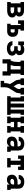

<svg xmlns="http://www.w3.org/2000/svg" viewBox="2608 -3186 783 6040"><g transform="rotate(90 3000.0 -166.5)"><path d="M44 0V-110H85V-420H44V-530H308Q331 -530 354 -527Q377 -524 399 -516.5Q421 -509 440.5 -496Q460 -483 474 -464.5Q488 -446 494.5 -423.5Q501 -401 501 -378Q501 -363 498 -348Q495 -333 488 -320Q481 -307 470 -296.5Q459 -286 446 -278Q464 -270 480.5 -259Q497 -248 509 -233Q521 -218 526 -199Q531 -180 531 -160Q531 -135 522.5 -110Q514 -85 497 -65.5Q480 -46 457.5 -33Q435 -20 410 -12.5Q385 -5 359.5 -2.5Q334 0 308 0ZM308 -327Q319 -327 330.5 -329.5Q342 -332 351.5 -338Q361 -344 366.5 -354Q372 -364 372 -376Q372 -387 366.5 -397Q361 -407 351 -412.5Q341 -418 330 -420Q319 -422 308 -422H214V-327ZM214 -108H308Q318 -108 328 -108.5Q338 -109 348 -111.5Q358 -114 367.5 -117.5Q377 -121 385 -127.5Q393 -134 397.5 -143Q402 -152 402 -163Q402 -178 392 -190.5Q382 -203 368 -209Q354 -215 338.5 -217.5Q323 -220 308 -220H214Z M728 0V-110H770V-420H731V-343H621V-530H943V-420H902V-347H966Q989 -347 1012 -343Q1035 -339 1056 -328.5Q1077 -318 1093.5 -301Q1110 -284 1120.5 -263.5Q1131 -243 1135 -220Q1139 -197 1139 -173Q1139 -150 1135 -127Q1131 -104 1120.5 -83Q1110 -62 1093.5 -45.5Q1077 -29 1056 -18.5Q1035 -8 1012 -4Q989 0 966 0ZM966 -110Q977 -110 986 -116.5Q995 -123 999.5 -132.5Q1004 -142 1005.5 -152.5Q1007 -163 1007 -173Q1007 -184 1005.5 -194.5Q1004 -205 999.5 -214.5Q995 -224 986 -230Q977 -236 966 -236H902V-110Z M1502 8Q1476 8 1449 5Q1422 2 1396.5 -7Q1371 -16 1348.5 -30.5Q1326 -45 1309.5 -66.5Q1293 -88 1284 -113.5Q1275 -139 1275 -166H1404Q1404 -150 1414 -135.5Q1424 -121 1438.5 -113Q1453 -105 1469.5 -102.5Q1486 -100 1502 -100Q1513 -100 1524 -100.5Q1535 -101 1545.5 -103.5Q1556 -106 1566 -110Q1576 -114 1584.5 -121Q1593 -128 1597.5 -138Q1602 -148 1602 -159Q1602 -170 1597.5 -180.5Q1593 -191 1584.5 -198.5Q1576 -206 1565.5 -210.5Q1555 -215 1544 -217.5Q1533 -220 1522 -221Q1511 -222 1500 -222H1436V-330H1500Q1514 -330 1528 -331.5Q1542 -333 1555 -339Q1568 -345 1577 -356.5Q1586 -368 1586 -382Q1586 -391 1581.5 -399.5Q1577 -408 1569.5 -413.5Q1562 -419 1553 -422.5Q1544 -426 1534.5 -427.5Q1525 -429 1515.5 -429.5Q1506 -430 1497 -430Q1488 -430 1479.5 -429.5Q1471 -429 1462.5 -428.5Q1454 -428 1445.5 -426.5Q1437 -425 1429 -422Q1421 -419 1413 -415Q1405 -411 1401 -404V-349H1285V-530H1401V-493Q1415 -506 1432 -515Q1449 -524 1467.5 -529Q1486 -534 1505 -536Q1524 -538 1543 -538Q1564 -538 1586 -535Q1608 -532 1628 -523.5Q1648 -515 1665 -501Q1682 -487 1693.5 -468.5Q1705 -450 1710 -428.5Q1715 -407 1715 -385Q1715 -368 1711.5 -351.5Q1708 -335 1699 -320.5Q1690 -306 1676.5 -295.5Q1663 -285 1648 -277Q1666 -269 1682 -257.5Q1698 -246 1709.5 -230.5Q1721 -215 1726 -195.5Q1731 -176 1731 -157Q1731 -130 1722.5 -104.5Q1714 -79 1696.5 -59.5Q1679 -40 1655.5 -26.5Q1632 -13 1607 -5.5Q1582 2 1555.5 5Q1529 8 1502 8Z M2224 146V0H1976V146H1844V-110H1885Q1898 -136 1907 -163Q1916 -190 1920.5 -218Q1925 -246 1926.5 -274.5Q1928 -303 1928 -331V-420H1886V-530H2339V-420H2298V-110H2356V146ZM2027 -110H2166V-420H2059V-331Q2059 -303 2058.5 -275Q2058 -247 2054.5 -219Q2051 -191 2044 -163.5Q2037 -136 2027 -110Z M2525 205V95H2594Q2594 71 2596 48Q2598 25 2601.5 1.5Q2605 -22 2610.5 -45Q2616 -68 2626 -89L2515 -265Q2505 -282 2500 -301.5Q2495 -321 2492 -340.5Q2489 -360 2487.5 -380Q2486 -400 2485 -420H2444V-530H2658V-420H2617Q2617 -411 2617.5 -403Q2618 -395 2618.5 -386.5Q2619 -378 2620 -370Q2621 -362 2622 -353.5Q2623 -345 2624 -337Q2625 -329 2629 -321L2696 -201L2773 -324Q2775 -327 2775.5 -330.5Q2776 -334 2776 -338Q2776 -338 2776 -338.5Q2776 -339 2776 -339Q2780 -359 2781 -379.5Q2782 -400 2783 -420H2742V-530H2956V-420H2915Q2914 -400 2912.5 -380Q2911 -360 2908 -340.5Q2905 -321 2900 -301.5Q2895 -282 2885 -265L2756 -60Q2743 -40 2738 -17Q2733 6 2730 29Q2727 52 2726 75Q2725 98 2725 121V205Z M3007 0V-110H3048V-420H3007V-530H3172V-110H3238V-530H3362V-110H3428V-530H3593V-420H3552V-110H3593V0Z M3644 0V-110H3685V-420H3644V-530H3858V-420H3817V-326H3983V-420H3942V-530H4156V-420H4115V-110H4156V0H3942V-110H3983V-216H3817V-110H3858V0Z M4434 8Q4434 8 4434 8Q4434 8 4434 8H4433Q4402 8 4371.5 -1Q4341 -10 4319 -31.5Q4297 -53 4287 -83.5Q4277 -114 4277 -145Q4277 -174 4285 -202Q4293 -230 4311.5 -252Q4330 -274 4355 -289Q4380 -304 4407.5 -312.5Q4435 -321 4464 -324Q4493 -327 4521 -327H4586V-360Q4586 -376 4579 -390.5Q4572 -405 4559 -414.5Q4546 -424 4530 -427Q4514 -430 4498 -430Q4483 -430 4468 -427Q4453 -424 4440 -415.5Q4427 -407 4419.5 -393Q4412 -379 4412 -363H4283Q4283 -363 4283 -363Q4283 -363 4283 -363Q4283 -389 4291 -414.5Q4299 -440 4314 -461Q4329 -482 4350.5 -497.5Q4372 -513 4396 -522Q4420 -531 4446 -534.5Q4472 -538 4498 -538Q4525 -538 4551.5 -534.5Q4578 -531 4603 -522Q4628 -513 4650 -497.5Q4672 -482 4687 -460Q4702 -438 4708.5 -412Q4715 -386 4715 -360V-110H4756V0H4586V-78Q4575 -57 4559 -40Q4543 -23 4522.5 -12Q4502 -1 4479.5 3.5Q4457 8 4434 8ZM4486 -100Q4505 -100 4524 -104.5Q4543 -109 4557.5 -121.5Q4572 -134 4579 -152Q4586 -170 4586 -189V-219H4521Q4509 -219 4497 -218.5Q4485 -218 4473 -215.5Q4461 -213 4449.5 -209.5Q4438 -206 4428 -199Q4418 -192 4412 -181.5Q4406 -171 4406 -159Q4406 -145 4413 -132Q4420 -119 4432 -112Q4444 -105 4458 -102.5Q4472 -100 4486 -100Z M4953 0V-110H5034V-420H4979V-343H4873V-530H5327V-343H5221V-420H5166V-110H5247V0Z M5634 8Q5634 8 5634 8Q5634 8 5634 8H5633Q5602 8 5571.5 -1Q5541 -10 5519 -31.5Q5497 -53 5487 -83.5Q5477 -114 5477 -145Q5477 -174 5485 -202Q5493 -230 5511.5 -252Q5530 -274 5555 -289Q5580 -304 5607.5 -312.5Q5635 -321 5664 -324Q5693 -327 5721 -327H5786V-360Q5786 -376 5779 -390.5Q5772 -405 5759 -414.5Q5746 -424 5730 -427Q5714 -430 5698 -430Q5683 -430 5668 -427Q5653 -424 5640 -415.5Q5627 -407 5619.5 -393Q5612 -379 5612 -363H5483Q5483 -363 5483 -363Q5483 -363 5483 -363Q5483 -389 5491 -414.5Q5499 -440 5514 -461Q5529 -482 5550.5 -497.5Q5572 -513 5596 -522Q5620 -531 5646 -534.5Q5672 -538 5698 -538Q5725 -538 5751.5 -534.5Q5778 -531 5803 -522Q5828 -513 5850 -497.5Q5872 -482 5887 -460Q5902 -438 5908.5 -412Q5915 -386 5915 -360V-110H5956V0H5786V-78Q5775 -57 5759 -40Q5743 -23 5722.5 -12Q5702 -1 5679.5 3.5Q5657 8 5634 8ZM5686 -100Q5705 -100 5724 -104.5Q5743 -109 5757.5 -121.5Q5772 -134 5779 -152Q5786 -170 5786 -189V-219H5721Q5709 -219 5697 -218.5Q5685 -218 5673 -215.5Q5661 -213 5649.5 -209.5Q5638 -206 5628 -199Q5618 -192 5612 -181.5Q5606 -171 5606 -159Q5606 -145 5613 -132Q5620 -119 5632 -112Q5644 -105 5658 -102.5Q5672 -100 5686 -100Z"/></g></svg>

Font: Iosevka Curly Slab XBdEx
Style: Regular
Weight: 800
Width: 7
Monospace: yes
Designer: Belleve Invis
Foundry: Belleve Invis
Version: Version 11.0.0; ttfautohint (v1.8.3)